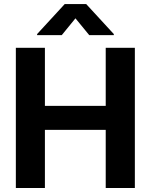

<svg xmlns="http://www.w3.org/2000/svg" viewBox="-20 -948 759 968"><path d="M59.9 -707H206.4V-414.1H513V-707H659.9V0H513V-293.3H206.4V0H59.9ZM360.4 -855.6 291.4 -770.9H167.1V-776.2L306.3 -927.5H414.6L553.8 -776.2V-770.9H429.9Z"/></svg>

Font: Pretendard Std Variable
Style: Regular
Weight: 400
Designer: Base glyphs from Inter by Rasmus Andersson; Hangeul glyphs from Noto Sans CJK(Source Han Sans) by Jang Soo-young and Kan
Foundry: Kil Hyung-jin
Version: Version 1.309;Glyphs 3.2 (3225)